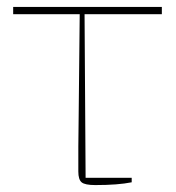

<svg xmlns="http://www.w3.org/2000/svg" viewBox="-20 -526 509 554"><path d="M360 0Q340 4 314 6Q288 8 255 8Q225 8 215.5 0Q206 -8 206 -31Q206 -43 206 -62Q206 -81 206 -103Q206 -125 206.5 -148Q207 -171 207 -192L210 -485H18V-506H447V-485H224L227 -13H360Z"/></svg>

Font: IBM Plex Serif Thin
Style: Regular
Weight: 100
Designer: Mike Abbink, Paul van der Laan, Pieter van Rosmalen
Foundry: Bold Monday
Version: Version 3.001